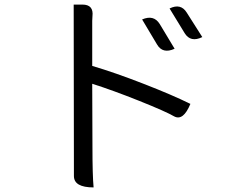

<svg xmlns="http://www.w3.org/2000/svg" viewBox="-20 -778 1040 839"><path d="M601 -693Q652 -715 678 -673L743 -565Q691 -541 666 -584L601 -693ZM721 -741Q770 -765 796 -723L864 -616Q813 -591 787 -633L721 -741ZM389 41Q303 41 303 -9L302 -758H340Q390 -758 384 -707L383 -687Q383 -657 383 -654Q383 -654 383 -490Q484 -460 607 -412Q731 -364 812 -324Q781 -249 742 -269Q704 -291 589 -337Q474 -383 383 -412Q384 -258 384 -135Q384 -12 389 41Z"/></svg>

Font: Swei Half Moon CJK TC
Style: DemiLight
Weight: 350
Version: Version 2.125